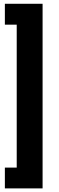

<svg xmlns="http://www.w3.org/2000/svg" viewBox="-20 -850 319 1037"><path d="M6.3 -829.6H210V167.5H6.3V55.2H70.3V-716.8H6.3Z"/></svg>

Font: Vazirmatn FD ExtraBold
Style: Regular
Weight: 800
Designer: Saber Rastikerdar
Foundry: Saber Rastikerdar
Version: Version 33.003